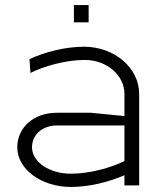

<svg xmlns="http://www.w3.org/2000/svg" viewBox="-20 -730 658 756"><path d="M271 -642H329V-710H271ZM528 0V-360C528 -462.7 430.8 -546 311 -546C236 -546 156.6 -525.3 96 -497L100 -442.8C150.6 -468.6 238 -494 314 -494C400.1 -494 470 -434 470 -360V-273L338.2 -286H204C113.5 -286 48 -228.8 48 -149.9C48 -63.8 142.5 6.1 259 6.1C331.6 6.1 409.8 -13.6 470 -40.2V0ZM470 -95.9C418.8 -70.3 334 -46 259 -46C174.5 -46 106 -92.5 106 -149.9C106 -199.8 147.2 -236 204 -236H470Z"/></svg>

Font: Resamitz
Style: Regular
Weight: 500
Designer: gluk
Foundry: gluk
Version: Version 0.047